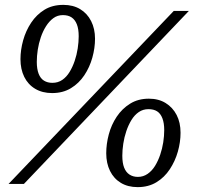

<svg xmlns="http://www.w3.org/2000/svg" viewBox="-20 -755 813 788"><path d="M303 -606Q303 -636 295.5 -655Q288 -674 274 -683.5Q260 -693 238 -693Q216 -693 199 -680.5Q182 -668 169 -647.5Q156 -627 147.5 -602Q139 -577 135 -551Q131 -525 131 -501Q131 -472 138.5 -452.5Q146 -433 160.5 -424Q175 -415 195 -415Q218 -415 235.5 -427Q253 -439 265.5 -459.5Q278 -480 286.5 -505Q295 -530 299 -556.5Q303 -583 303 -606ZM64 -512Q64 -550 75 -589.5Q86 -629 108 -662Q130 -695 162.5 -715Q195 -735 240 -735Q280 -735 309 -717.5Q338 -700 354 -668.5Q370 -637 370 -596Q370 -558 359 -518.5Q348 -479 326 -446Q304 -413 271 -393Q238 -373 194 -373Q154 -373 124.5 -390.5Q95 -408 79.5 -439.5Q64 -471 64 -512ZM654 -221Q654 -250 646.5 -269.5Q639 -289 625 -298Q611 -307 589 -307Q567 -307 549.5 -295Q532 -283 519.5 -262.5Q507 -242 498.5 -217Q490 -192 486 -165.5Q482 -139 482 -116Q482 -86 489.5 -67Q497 -48 511.5 -38.5Q526 -29 546 -29Q568 -29 586 -41.5Q604 -54 616.5 -74.5Q629 -95 637.5 -120Q646 -145 650 -171Q654 -197 654 -221ZM416 -126Q416 -164 426.5 -203.5Q437 -243 459 -276Q481 -309 514 -329.5Q547 -350 591 -350Q631 -350 660 -332Q689 -314 705 -283Q721 -252 721 -210Q721 -172 710 -133Q699 -94 677 -60.5Q655 -27 622 -7Q589 13 545 13Q505 13 476 -4.5Q447 -22 431.5 -53.5Q416 -85 416 -126ZM693 -710H755L78 0H15Z"/></svg>

Font: Roboto Serif 20pt Light
Style: Italic
Weight: 300
Italic angle: -10°
Version: Version 1.007